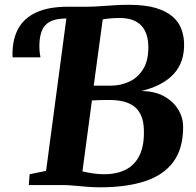

<svg xmlns="http://www.w3.org/2000/svg" viewBox="-20 -771 816 800"><path d="M397 9.5Q370 9.5 342.2 7.2Q314.5 5 288.2 2.5Q262 0 239.5 0H100L103.5 -45L172 -59L256.5 -694L243.5 -718L263.5 -743H347.5Q376.5 -743.5 403.2 -745.5Q430 -747.5 458 -749.2Q486 -751 517 -751Q585.5 -751 629.8 -737.5Q674 -724 699.5 -701.5Q725 -679 735.5 -650.5Q746 -622 747 -592Q749.5 -512 703.5 -462.5Q657.5 -413 567.5 -391.5Q622 -392 661 -371.2Q700 -350.5 721.5 -316.5Q743 -282.5 743 -241.5Q743 -151.5 702 -96.2Q661 -41 583.8 -15.8Q506.5 9.5 397 9.5ZM370.5 -414Q386.5 -414 404.5 -414Q422.5 -414 440.5 -414Q483 -414 519.5 -431.2Q556 -448.5 577.8 -485.2Q599.5 -522 598 -580.5Q597 -618 583.5 -643.8Q570 -669.5 544 -682.8Q518 -696 480 -696Q460.5 -696 441.8 -694.5Q423 -693 408 -690ZM413 -45Q467.5 -45 505.2 -64.8Q543 -84.5 562.2 -125.5Q581.5 -166.5 579.5 -230Q578 -293.5 543.2 -324Q508.5 -354.5 435 -354.5Q417 -354.5 398.2 -354Q379.5 -353.5 363 -352.5L323.5 -57Q340.5 -52.5 365.2 -48.8Q390 -45 413 -45ZM32.5 -532Q32.5 -536 32.2 -539Q32 -542 32 -545Q32 -608.5 56.5 -652.5Q81 -696.5 132.2 -719.8Q183.5 -743 263.5 -743L256.5 -694Q213.5 -694 188.8 -681Q164 -668 154 -642Q144 -616 144 -577.5Q144 -566 145.2 -554.2Q146.5 -542.5 148.5 -532Z"/></svg>

Font: Merriweather 36pt ExtraBold
Style: Italic
Weight: 800
Italic angle: -7.8°
Version: Version 2.101